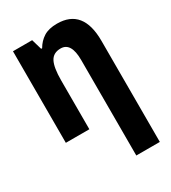

<svg xmlns="http://www.w3.org/2000/svg" viewBox="-194 -658 887 997"><g transform="rotate(-30 250.0 -159.5)"><path d="M465 240V-366Q465 -559 309 -559Q259 -559 228.5 -539.5Q198 -520 179 -487H173L155 -549H40V0H181V-292Q181 -370 199 -404Q217 -438 261 -438Q324 -438 324 -333V240Z"/></g></svg>

Font: Noto Sans Mono UI Condensed ExtraBold
Style: Regular
Weight: 800
Width: 3
Designer: Monotype Design team
Foundry: Monotype Imaging Inc.
Version: 1.000